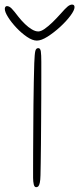

<svg xmlns="http://www.w3.org/2000/svg" viewBox="-86 -794 337 818"><path d="M68 3.5Q60.5 3.5 57.8 -8.5Q55 -20.5 55 -36Q55 -45.5 55 -75.2Q55 -105 55.2 -148.8Q55.5 -192.5 55.8 -243.5Q56 -294.5 56.5 -346.5Q57 -398.5 58 -445Q59 -491.5 60 -525.5Q61.5 -564.5 64.5 -576.8Q67.5 -589 77 -589Q86 -589 88 -574.5Q90 -560 90 -531Q90 -506 90 -465.5Q90 -425 89.8 -376Q89.5 -327 89.2 -276.5Q89 -226 88.5 -180Q88 -134 87.5 -99Q87 -64 86.5 -47.5Q86 -26 83.5 -15Q81 -4 77.2 -0.2Q73.5 3.5 68 3.5ZM71 -621Q52.5 -621 29.2 -636.8Q6 -652.5 -15.8 -675.5Q-37.5 -698.5 -51.5 -720.8Q-65.5 -743 -65.5 -756Q-65.5 -761.5 -63 -764.8Q-60.5 -768 -56.5 -768Q-46.5 -768 -36.2 -757.5Q-26 -747 -7.5 -722.5Q5.5 -706 20.2 -691.8Q35 -677.5 49.8 -668.8Q64.5 -660 77 -660Q88.5 -660 104.2 -671Q120 -682 137.8 -699.2Q155.5 -716.5 172 -735Q192.5 -758.5 202.5 -766.5Q212.5 -774.5 221 -774.5Q231.5 -774.5 231.5 -763.5Q231.5 -750.5 214 -727Q196.5 -703.5 170 -679.2Q143.5 -655 116.8 -638Q90 -621 71 -621Z"/></svg>

Font: Gluten Thin Thin
Style: Regular
Weight: 250
Version: Version 1.300